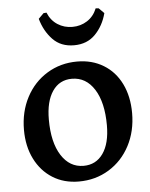

<svg xmlns="http://www.w3.org/2000/svg" viewBox="-51 -716 601 770"><g transform="rotate(-5 250.0 -331.0)"><path d="M34 -213Q34 -286 64.5 -344Q95 -402 149 -435Q203 -468 270 -468Q330 -468 376 -440Q422 -412 447 -361Q472 -310 472 -243Q472 -170 441.5 -112Q411 -54 357 -21Q303 12 236 12Q176 12 130.5 -16.5Q85 -45 59.5 -96Q34 -147 34 -213ZM367 -203Q367 -295 333.5 -348Q300 -401 243 -401Q193 -401 165 -360Q137 -319 137 -246Q137 -154 170.5 -101.5Q204 -49 260 -49Q310 -49 338.5 -89.5Q367 -130 367 -203ZM132 -652 153 -673 165 -674Q178 -642 204.5 -625Q231 -608 264 -608Q297 -608 323.5 -625Q350 -642 363 -674L375 -673L396 -652Q383 -602 350 -568Q317 -534 264 -534Q211 -534 178.5 -568Q146 -602 132 -652Z"/></g></svg>

Font: Alegreya Medium
Style: Regular
Weight: 500
Designer: Juan Pablo del Peral
Foundry: Huerta Tipografica
Version: Version 2.007; ttfautohint (v1.6)